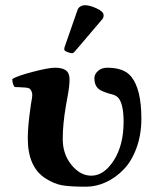

<svg xmlns="http://www.w3.org/2000/svg" viewBox="-20 -702 590 732"><path d="M519 -250C519 -324.9 506 -378.3 480 -410.2C461.8 -432.6 431.5 -443.8 389.2 -443.8C374.5 -443.8 362.6 -439.7 353.5 -431.4C344.4 -423.1 339.8 -413.9 339.8 -403.8C339.8 -385.9 345.2 -372.2 356 -362.8C363.1 -356.9 376.5 -351.1 396 -345.2C396.3 -345.2 398.2 -344.7 401.6 -343.8C405 -342.8 407.4 -342.1 408.7 -341.8C410 -341.5 412.2 -340.7 415.3 -339.6C418.4 -338.5 420.8 -337.3 422.6 -336.2C424.4 -335 426.4 -333.5 428.5 -331.5C430.6 -329.6 432.5 -327.5 434.1 -325.2C445.5 -308.3 451.2 -279.1 451.2 -237.8C451.2 -178.5 438.8 -129.6 414.1 -90.8C389 -51.8 360.4 -32.2 328.1 -32.2C300.1 -32.2 275 -45.8 252.7 -73C230.4 -100.2 219.2 -133.1 219.2 -171.9C219.2 -209.6 223.1 -251.3 231 -296.9C231.9 -303.7 233.8 -314.3 236.6 -328.6C239.3 -342.9 241.5 -355.8 242.9 -367.2C244.4 -378.6 245.1 -389.2 245.1 -398.9C245.1 -415.2 240.6 -426.8 231.4 -433.6C222.3 -440.4 208.5 -443.8 189.9 -443.8C173 -443.8 144.8 -438.6 105.2 -428.2C65.7 -417.8 39.6 -408.7 26.9 -400.9C26.9 -387.9 29.9 -377.6 36.1 -370.1C38.1 -370.1 43.6 -370 52.7 -369.6C61.8 -369.3 69.8 -368.8 76.7 -368.2C83.5 -367.5 88.2 -366.5 90.8 -365.2C94.1 -363.6 96.9 -360.4 99.4 -355.7C101.8 -351 103 -346 103 -340.8C103 -335.3 102.1 -327.3 100.1 -316.9C98.1 -306.5 96.8 -297.9 96.2 -291C89.4 -244.5 85.9 -205.7 85.9 -174.8C85.9 -100.9 108.9 -49.6 154.8 -21C175.9 -7.6 196.6 0.8 216.8 4.4C237.3 8 267.7 9.8 308.1 9.8C333.8 9.8 359 4.1 383.8 -7.3C408.5 -18.7 431.1 -34.9 451.4 -55.9C471.8 -76.9 488.1 -104.3 500.5 -138.2C512.9 -172 519 -209.3 519 -250ZM304.2 -682.1C298 -682.1 292.2 -680.6 286.9 -677.5C281.5 -674.4 277.8 -670.2 275.9 -665L226.1 -522C225.4 -520 225.1 -517.1 225.1 -513.2C225.1 -509.9 228.9 -506.8 236.6 -503.7C244.2 -500.6 250.3 -499 254.9 -499C257.8 -499 261.6 -501.6 266.1 -506.8L370.1 -628.9C373.4 -632.5 375 -637.5 375 -644C375 -653.2 366.2 -661.8 348.6 -669.9C331.1 -678.1 316.2 -682.1 304.2 -682.1Z"/></svg>

Font: Linux Biolinum G
Style: Bold
Weight: 700
Designer: Philipp H. Poll
Foundry: Philipp H. Poll
Version: Version 1.1.0